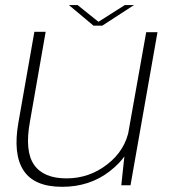

<svg xmlns="http://www.w3.org/2000/svg" viewBox="-20 -714 658 740"><path d="M447.5 0H483L587 -590H543.5L461 -126.5ZM156 -591.5H112.5L51 -242Q29.5 -120 70.8 -57Q112 6 219.5 6Q326 6 403.2 -54.2Q480.5 -114.5 494 -189.5L478 -218Q463.5 -135 393.8 -80.8Q324 -26.5 236.5 -26.5Q147.5 -26.5 111.2 -79Q75 -131.5 95 -243ZM340.5 -615H374L496.5 -694.5H461L359.5 -630L279 -694.5H245.5Z"/></svg>

Font: Anybody SemiExpanded ExtraLight
Style: Italic
Weight: 250
Width: 6
Italic angle: -10°
Version: Version 1.113;gftools[0.9.25]